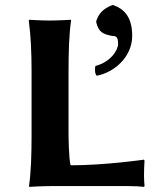

<svg xmlns="http://www.w3.org/2000/svg" viewBox="-20 -725 628 748"><path d="M247 -210V-445C247 -520 249 -592 257 -645L256 -648C256 -648 208 -645 173 -645C139 -645 94 -648 94 -648L92 -645C100 -588 103 -520 103 -445V-200C103 -125 101 -54 93 0L94 3C94 3 143 0 177 0H481C502 0 525 1 541 3L543 0C542 -14 541 -32 541 -42C541 -52 542 -91 543 -99L541 -103C541 -103 389 -81 255 -81C248 -105 247 -193 247 -210ZM355 -638C364 -600 381 -592 417 -585C432 -585 440 -582 440 -554C440 -530 412 -484 352 -468C348 -456 350 -436 357 -430C426 -443 495 -504 495 -585C495 -660 463 -690 422 -705H417C382 -691 365 -673 355 -643Z"/></svg>

Font: Libertinus Sans
Style: Bold
Weight: 700
Designer: Philipp H. Poll, Khaled Hosny
Foundry: Caleb Maclennan
Version: Version 7.050;RELEASE